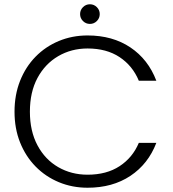

<svg xmlns="http://www.w3.org/2000/svg" viewBox="-20 -873 811 899"><path d="M48 -350Q48 -429 74 -494.5Q100 -560 146.5 -607.5Q193 -655 255.5 -681Q318 -707 390 -707Q507 -707 590.5 -651Q674 -595 712 -495H630Q601 -565 540 -605.5Q479 -646 390 -646Q314 -646 252.5 -610Q191 -574 155.5 -508Q120 -442 120 -350Q120 -259 155.5 -192.5Q191 -126 252.5 -90.5Q314 -55 390 -55Q479 -55 540 -95Q601 -135 630 -204H712Q674 -105 590.5 -49.5Q507 6 390 6Q318 6 255.5 -20Q193 -46 146.5 -93.5Q100 -141 74 -206Q48 -271 48 -350ZM401 -761Q382 -761 368.5 -774.5Q355 -788 355 -807Q355 -826 368.5 -839.5Q382 -853 401 -853Q420 -853 433.5 -839.5Q447 -826 447 -807Q447 -788 433.5 -774.5Q420 -761 401 -761Z"/></svg>

Font: Poppins Light
Style: Regular
Weight: 300
Designer: Ninad Kale (Devanagari), Jonny Pinhorn (Latin)
Version: Version 5.002